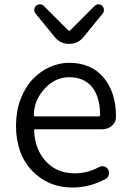

<svg xmlns="http://www.w3.org/2000/svg" viewBox="-20 -839 589 872"><path d="M308.6 12.7Q199.2 12.7 126 -63.5Q52.7 -139.6 52.7 -268.6Q52.7 -333 73.2 -387.7Q93.8 -442.4 127.4 -478Q161.1 -513.7 204.1 -533.7Q247.1 -553.7 293.9 -553.7Q392.6 -553.7 449.2 -488.3Q506.8 -420.9 506.8 -308.6Q506.8 -285.2 489.3 -268.6Q470.7 -252 445.3 -252H141.6Q133.8 -252 134.8 -245.1Q139.6 -157.2 189.9 -104.5Q240.2 -51.8 319.3 -51.8Q377 -51.8 429.7 -80.1Q440.4 -85.9 452.6 -83Q464.8 -80.1 470.7 -69.3Q477.5 -57.6 474.1 -44.9Q470.7 -32.2 460 -26.4Q387.7 12.7 308.6 12.7ZM133.8 -316.4Q133.8 -310.5 140.6 -310.5H427.7Q435.5 -310.5 434.6 -318.4Q433.6 -401.4 397 -444.8Q360.4 -488.3 294.9 -488.3Q234.4 -488.3 188.5 -442.4Q133.8 -386.7 133.8 -316.4ZM228.5 -670.9 141.6 -777.3Q135.7 -784.2 135.7 -793Q135.7 -804.7 143.6 -812.5Q151.4 -819.3 161.1 -819.3Q161.1 -819.3 162.1 -819.3Q171.9 -819.3 179.7 -811.5L291 -700.2Q292 -699.2 293.9 -699.2Q295.9 -699.2 297.9 -700.2L409.2 -811.5Q416 -819.3 425.8 -819.3Q426.8 -819.3 426.8 -819.3Q436.5 -819.3 444.3 -812.5Q452.1 -804.7 452.1 -793Q452.1 -784.2 446.3 -777.3L359.4 -670.9Q334 -639.6 293.9 -639.6Q253.9 -639.6 228.5 -670.9Z"/></svg>

Font: Gen Jyuu Gothic Normal
Style: Regular
Weight: 300
Designer: [Source Han Sans]
Ryoko NISHIZUKA  (kana & ideographs); Paul D. Hunt (Latin, Greek & Cyrillic); Wenlong ZHANG  (bopomofo
Version: Version 1.002.20150607